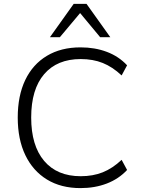

<svg xmlns="http://www.w3.org/2000/svg" viewBox="-20 -956 726 985"><path d="M393 9Q293 9 221 -35Q149 -79 110 -160Q71 -241 71 -353Q71 -465 109.5 -545.5Q148 -626 220.5 -669.5Q293 -713 393 -713Q467 -713 528 -690Q589 -667 632 -621L604 -569Q557 -613 507 -633Q457 -653 394 -653Q273 -653 206.5 -575.5Q140 -498 140 -353Q140 -209 206.5 -130.5Q273 -52 394 -52Q457 -52 507 -72Q557 -92 604 -136L632 -84Q589 -38 528 -14.5Q467 9 393 9ZM236 -765 358 -936H424L546 -765H494L391 -889L287 -765Z"/></svg>

Font: Nunito Sans 10pt Light
Style: Regular
Weight: 300
Designer: Vernon Adams
Foundry: Vernon Adams
Version: Version 3.101;gftools[0.9.27]